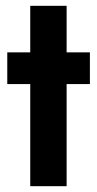

<svg xmlns="http://www.w3.org/2000/svg" viewBox="-20 -640 334 660"><path d="M5 -460H84V-620H209V-460H289V-351H209V0H84V-351H5Z"/></svg>

Font: Von Semi
Style: Regular
Weight: 600
Version: Version 4.000; ttfautohint (v1.8.4.7-5d5b)